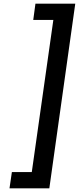

<svg xmlns="http://www.w3.org/2000/svg" viewBox="-20 -872 435 1051"><path d="M32 159 45 70H154L272 -763H162L174 -852H392L250 159Z"/></svg>

Font: Finlandica Medium
Style: Italic
Weight: 500
Italic angle: -8°
Designer: Niklas Ekholm, Juho Hiilivirta, Jaakko Suomalainen
Foundry: Helsinki Type Studio
Version: Version 1.063